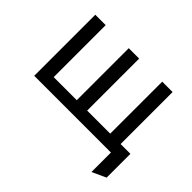

<svg xmlns="http://www.w3.org/2000/svg" viewBox="-142 -742 1136 1136"><g transform="rotate(45 426.0 -174.0)"><path d="M725 163V0H674V-76H812V123ZM83 0V-511H170V-76H363V-511H450V-76H643V-511H730V0Z"/></g></svg>

Font: Overpass
Style: Regular
Weight: 400
Designer: Delve Withrington, Dave Bailey, Thomas Jockin
Foundry: Delve Fonts LLC
Version: Version 4.000